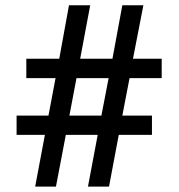

<svg xmlns="http://www.w3.org/2000/svg" viewBox="-20 -692 662 712"><path d="M460.4 -402.3 433.6 -263.2H543.5V-191.9H420.4L384.3 0H306.2L342.3 -191.9H224.1L187.5 0H110.4L146.5 -191.9H41.5V-263.2H159.7L186 -402.3H77.6V-474.1H199.7L235.8 -672.4H314.5L277.3 -474.1H397L433.6 -672.4H511.7L473.1 -474.1H579.6V-402.3ZM237.3 -263.2H356L382.8 -402.3H263.7Z"/></svg>

Font: Shanti
Style: Regular
Weight: 400
Designer: vernon adams
Foundry: vernon adams
Version: Version 1.000